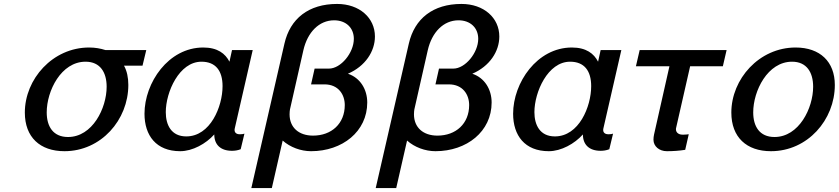

<svg xmlns="http://www.w3.org/2000/svg" viewBox="-20 -754 4255 974"><path d="M106 -183C106 -58 183 13 307 13C493 13 631 -146 631 -323C631 -361 624 -394 609 -421H703L722 -500H515C490 -508 463 -513 432 -513C247 -513 106 -353 106 -183ZM217 -184C217 -293 290 -441 414 -441C489 -441 521 -386 521 -314C521 -205 449 -59 325 -59C249 -59 217 -113 217 -184Z M821 -185C821 -287 889 -441 1002 -441C1074 -441 1109 -395 1109 -317C1109 -213 1047 -62 925 -62C849 -62 821 -120 821 -185ZM713 -177C713 -67 772 13 894 13C957 13 1025 -25 1067 -72C1067 -20 1099 11 1157 11C1171 11 1186 9 1201 3L1220 -76C1215 -74 1207 -73 1200 -73H1195C1180 -73 1170 -81 1170 -94C1170 -96 1170 -100 1171 -103L1262 -500H1157L1144 -441C1123 -482 1084 -513 1011 -513C834 -513 713 -334 713 -177Z M1690 -734C1546 -734 1452 -660 1423 -533L1255 200H1359L1414 -41C1452 -7 1506 13 1558 13C1717 13 1843 -87 1843 -234C1843 -300 1808 -359 1745 -380C1833 -418 1882 -493 1882 -569C1882 -663 1804 -734 1690 -734ZM1675 -651C1735 -651 1775 -613 1775 -557C1775 -486 1709 -406 1649 -406H1576L1558 -326H1626C1697 -326 1729 -274 1729 -221C1729 -127 1662 -66 1568 -66C1496 -66 1449 -107 1449 -174C1449 -184 1450 -193 1451 -199L1519 -499C1540 -591 1599 -651 1675 -651Z M2321 -734C2177 -734 2083 -660 2054 -533L1886 200H1990L2045 -41C2083 -7 2137 13 2189 13C2348 13 2474 -87 2474 -234C2474 -300 2439 -359 2376 -380C2464 -418 2513 -493 2513 -569C2513 -663 2435 -734 2321 -734ZM2306 -651C2366 -651 2406 -613 2406 -557C2406 -486 2340 -406 2280 -406H2207L2189 -326H2257C2328 -326 2360 -274 2360 -221C2360 -127 2293 -66 2199 -66C2127 -66 2080 -107 2080 -174C2080 -184 2081 -193 2082 -199L2150 -499C2171 -591 2230 -651 2306 -651Z M2691 -185C2691 -287 2759 -441 2872 -441C2944 -441 2979 -395 2979 -317C2979 -213 2917 -62 2795 -62C2719 -62 2691 -120 2691 -185ZM2583 -177C2583 -67 2642 13 2764 13C2827 13 2895 -25 2937 -72C2937 -20 2969 11 3027 11C3041 11 3056 9 3071 3L3090 -76C3085 -74 3077 -73 3070 -73H3065C3050 -73 3040 -81 3040 -94C3040 -96 3040 -100 3041 -103L3132 -500H3027L3014 -441C2993 -482 2954 -513 2881 -513C2704 -513 2583 -334 2583 -177Z M3647 -418 3666 -500H3225L3206 -418H3376L3298 -72C3296 -65 3295 -52 3295 -45C3295 -12 3324 13 3363 13C3394 13 3425 11 3456 6L3474 -73C3466 -72 3458 -71 3450 -71H3441C3425 -71 3409 -80 3409 -98C3409 -101 3409 -103 3410 -106L3481 -418Z M3690 -183C3690 -58 3767 13 3891 13C4077 13 4215 -146 4215 -323C4215 -441 4140 -513 4016 -513C3831 -513 3690 -353 3690 -183ZM3801 -184C3801 -293 3874 -441 3998 -441C4073 -441 4105 -386 4105 -314C4105 -205 4033 -59 3909 -59C3833 -59 3801 -113 3801 -184Z"/></svg>

Font: Perun Medium Italic
Style: Regular
Weight: 500
Italic angle: -12°
Foundry: Copyright (c) Stefan Peev, Context Ltd, 2016
Version: Version 1.026